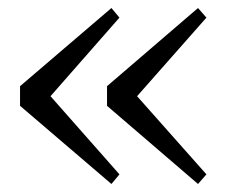

<svg xmlns="http://www.w3.org/2000/svg" viewBox="-20 -514 564 479"><path d="M278 -470 106 -274 278 -79 258 -55 30 -250V-299L258 -494ZM495 -470 322 -274 495 -79 474 -55 247 -250V-299L474 -494Z"/></svg>

Font: Shippori Mincho TTF
Style: Regular
Weight: 400
Version: Version 2.100